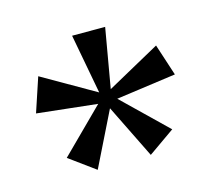

<svg xmlns="http://www.w3.org/2000/svg" viewBox="-72 -624 723 630"><g transform="rotate(-15 289.0 -308.5)"><path d="M187.5 -85.4 99.5 -149.6 245 -294.1 39.8 -316.5 78.4 -432.6 257.9 -329.5 220.1 -532.2H332.4L297.3 -330.1L477.9 -429.9L513 -322.3L309.8 -294.1L458 -150.6L368.4 -87.7L278.6 -270.1Z"/></g></svg>

Font: Alumni Sans SC Thin
Style: Regular
Weight: 100
Designer: Robert E. Leuschke
Foundry: Robert E. Leuschke
Version: Version 1.018